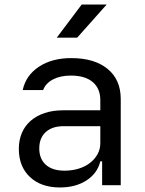

<svg xmlns="http://www.w3.org/2000/svg" viewBox="-20 -816 640 846"><path d="M63 -160Q63 -199 76.5 -230.5Q90 -262 115.5 -284Q141 -306 177 -318Q213 -330 258 -330H422V-375Q422 -426 388.5 -454.5Q355 -483 292 -483Q246 -483 213.5 -466Q181 -449 170 -419H80Q94 -484 151.5 -522Q209 -560 294 -560Q396 -560 454 -512.5Q512 -465 512 -380V0H430V-105H422Q409 -52 361 -21Q313 10 244 10Q161 10 112 -36Q63 -82 63 -160ZM264 -64Q298 -64 327 -73Q356 -82 377 -98.5Q398 -115 410 -137Q422 -159 422 -185V-260H260Q210 -260 181.5 -234Q153 -208 153 -162Q153 -116 182 -90Q211 -64 264 -64ZM320 -650H230L340 -796H450Z"/></svg>

Font: JetBrainsMono NF
Style: Regular
Weight: 400
Monospace: yes
Designer: Philipp Nurullin, Konstantin Bulenkov
Foundry: JetBrains
Version: Version 1.0.2; ttfautohint (v1.8.3)